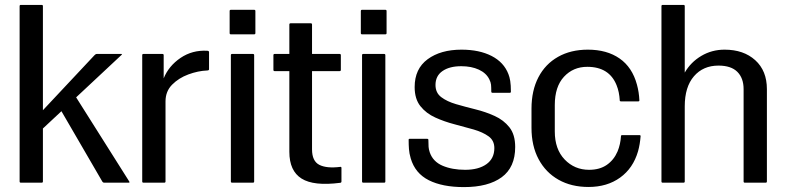

<svg xmlns="http://www.w3.org/2000/svg" viewBox="-20 -745 3210 783"><path d="M65 -725H150Q155 -725 155 -720V-295.5L365.5 -520Q370 -525 375 -525H475Q480 -525 474.5 -520L290.5 -348L507 -5Q510 0 505 0H405Q400 0 397 -5L230.5 -291.5L155 -221V-5Q155 0 150 0H65Q60 0 60 -5V-720Q60 -725 65 -725Z M565 -525H642.5Q647.5 -525 647.5 -520V-425.5Q668 -476 716.2 -508.8Q764.5 -541.5 825.5 -538Q832.5 -537.5 832.5 -532.5V-462.5Q832.5 -457.5 824 -457.5Q787.5 -456 748.2 -441.5Q709 -427 682 -399.8Q655 -372.5 655 -331.5V-5Q655 0 650 0H565Q560 0 560 -5V-520Q560 -525 565 -525Z M1021.5 -700V-610Q1021.5 -605 1016.5 -605H921.5Q916.5 -605 916.5 -610V-700Q916.5 -705 921.5 -705H1016.5Q1021.5 -705 1021.5 -700ZM1016.5 -520V-5Q1016.5 0 1011.5 0H926.5Q921.5 0 921.5 -5V-520Q921.5 -525 926.5 -525H1011.5Q1016.5 -525 1016.5 -520Z M1372.5 -60V-5Q1372.5 0 1367.5 0.5Q1259.5 14.5 1209.8 -16.8Q1160 -48 1160 -126V-455H1100Q1095 -455 1095 -460V-520Q1095 -525 1100 -525H1160V-645Q1160 -650 1165 -650H1247.5Q1252.5 -650 1252.5 -645V-525H1365Q1370 -525 1370 -520V-460Q1370 -455 1365 -455H1252.5V-136Q1252.5 -88 1282.2 -72.8Q1312 -57.5 1368 -64.5Q1372.5 -65 1372.5 -60Z M1556.5 -700V-610Q1556.5 -605 1551.5 -605H1456.5Q1451.5 -605 1451.5 -610V-700Q1451.5 -705 1456.5 -705H1551.5Q1556.5 -705 1556.5 -700ZM1551.5 -520V-5Q1551.5 0 1546.5 0H1461.5Q1456.5 0 1456.5 -5V-520Q1456.5 -525 1461.5 -525H1546.5Q1551.5 -525 1551.5 -520Z M1651 -179H1721Q1727 -179 1727 -174.5Q1727 -156 1727.8 -146Q1728.5 -136 1732.5 -124Q1745.5 -86 1784.8 -69.2Q1824 -52.5 1877 -52.5Q1931.5 -52.5 1963.8 -75.5Q1996 -98.5 1996 -141Q1996 -172 1972.5 -189Q1949 -206 1912 -216.8Q1875 -227.5 1833.5 -238.2Q1792 -249 1755 -265.8Q1718 -282.5 1694.5 -312Q1671 -341.5 1671 -390Q1671 -464.5 1724 -503.5Q1777 -542.5 1862 -542.5Q1934.5 -542.5 1984.8 -516.8Q2035 -491 2053.5 -442.5Q2058 -431.5 2060.8 -414.8Q2063.5 -398 2063.5 -371Q2063.5 -366.5 2058.5 -366.5H1989Q1983.5 -366.5 1983.5 -371.5Q1983.5 -389.5 1982.5 -399.5Q1981.5 -409.5 1975.5 -421.5Q1963 -447 1932.8 -461Q1902.5 -475 1861 -475Q1813 -475 1784.5 -455.2Q1756 -435.5 1756 -398.5Q1756 -366.5 1779.5 -348.8Q1803 -331 1840 -320.2Q1877 -309.5 1918.5 -299.2Q1960 -289 1997 -272.2Q2034 -255.5 2057.5 -225.8Q2081 -196 2081 -145.5Q2081 -62.5 2026 -22.2Q1971 18 1872 18Q1784.5 18 1728.8 -10Q1673 -38 1655 -99Q1649 -119.5 1647.8 -137Q1646.5 -154.5 1646.5 -175Q1646.5 -179 1651 -179Z M2592.5 -190Q2590 -156.5 2582 -128Q2562 -59 2509 -20.8Q2456 17.5 2380 17.5Q2310 17.5 2257.8 -12Q2205.5 -41.5 2176.5 -95.8Q2147.5 -150 2147.5 -224V-301.5Q2147.5 -376 2175.8 -430Q2204 -484 2255.8 -513.2Q2307.5 -542.5 2377.5 -542.5Q2455 -542.5 2506.8 -506.5Q2558.5 -470.5 2577.5 -400Q2586 -369.5 2587.5 -335.5Q2587.5 -331.5 2582.5 -331.5H2512.5Q2507.5 -331.5 2507.5 -335Q2505.5 -370.5 2494.5 -397.5Q2464.5 -472.5 2375 -472.5Q2317.5 -472.5 2280 -432Q2242.5 -391.5 2242.5 -316.5V-209Q2242.5 -136.5 2282.8 -94.5Q2323 -52.5 2382.5 -52.5Q2425.5 -52.5 2454.5 -72.5Q2483.5 -92.5 2498.5 -127.5Q2510.5 -156.5 2512.5 -190.5Q2512.5 -194 2517.5 -194H2587.5Q2592.5 -194 2592.5 -190Z M2682.5 -725H2767.5Q2772.5 -725 2772.5 -720V-449Q2797 -491.5 2840 -517Q2883 -542.5 2935 -542.5Q3012.5 -542.5 3060 -499.5Q3107.5 -456.5 3107.5 -381.5V-5Q3107.5 0 3102.5 0H3017.5Q3012.5 0 3012.5 -5V-381.5Q3012.5 -426.5 2987 -452Q2961.5 -477.5 2910 -477.5Q2847.5 -477.5 2810 -434Q2772.5 -390.5 2772.5 -311.5V-5Q2772.5 0 2767.5 0H2682.5Q2677.5 0 2677.5 -5V-720Q2677.5 -725 2682.5 -725Z"/></svg>

Font: MFEK Sans
Style: Regular
Weight: 400
Designer: Owen Earl
Foundry: indestructible type*
Version: Version 0.001; ttfautohint (v1.8.4.7-5d5b)